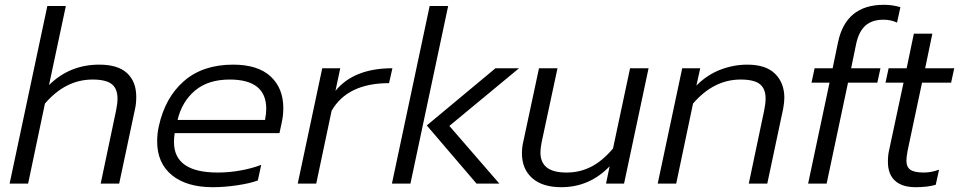

<svg xmlns="http://www.w3.org/2000/svg" viewBox="-20 -764 4001 799"><path d="M177 -739H254L184 -410Q270 -495 393 -495Q471 -495 509 -459.5Q547 -424 547 -361Q547 -332 542 -311L476 0H399L463 -304Q469 -333 469 -354Q469 -395 445 -414Q421 -433 365 -433Q253 -433 167 -333L97 0H20Z M634 -176Q634 -208 641 -239Q667 -358 745.5 -426.5Q824 -495 950 -495Q1053 -495 1106 -446Q1159 -397 1159 -314Q1159 -283 1152 -252L1143 -210H707Q704 -191 704 -173Q704 -46 886 -46Q933 -46 980.5 -54.5Q1028 -63 1067 -78L1053 -13Q1021 -1 967.5 7Q914 15 865 15Q757 15 695.5 -35Q634 -85 634 -176ZM1083 -265Q1088 -292 1088 -311Q1088 -433 936 -433Q846 -433 791.5 -387Q737 -341 719 -265Z M1321 -480H1396L1376 -386Q1453 -480 1613 -480L1599 -418Q1426 -418 1360 -303L1296 0H1219Z M1768 -739H1845L1688 0H1611ZM1756 -242 2042 -480H2140L1850 -240L2058 0H1963Z M2152 -126Q2152 -151 2158 -176L2223 -480H2300L2234 -172Q2229 -147 2229 -130Q2229 -88 2255.5 -67Q2282 -46 2338 -46Q2393 -46 2440 -70Q2487 -94 2531 -146L2602 -480H2679L2577 0H2502L2517 -72Q2433 15 2316 15Q2237 15 2194.5 -23Q2152 -61 2152 -126Z M2819 -480H2894L2878 -408Q2923 -453 2978 -474Q3033 -495 3090 -495Q3167 -495 3205.5 -457Q3244 -419 3244 -357Q3244 -338 3239 -311L3173 0H3096L3160 -304Q3166 -333 3166 -354Q3166 -395 3142 -414Q3118 -433 3062 -433Q2950 -433 2864 -333L2794 0H2717Z M3432 -420H3357L3370 -480H3445L3467 -586Q3499 -744 3658 -744Q3695 -744 3727 -734L3713 -670Q3687 -682 3657 -682Q3609 -682 3581.5 -657.5Q3554 -633 3543 -582L3522 -480H3644L3631 -420H3509L3420 0H3343Z M3675 -91Q3675 -118 3680 -139L3740 -420H3665L3678 -480H3753L3783 -624H3860L3830 -480H3951L3938 -420H3817L3757 -137Q3752 -110 3752 -96Q3752 -69 3768.5 -57.5Q3785 -46 3825 -46Q3855 -46 3888 -58L3874 5Q3840 15 3790 15Q3734 15 3704.5 -12Q3675 -39 3675 -91Z"/></svg>

Font: Prompt Light
Style: Italic
Weight: 300
Italic angle: -12°
Designer: Katatrad Team
Foundry: CadsonDemak
Version: Version 1.000